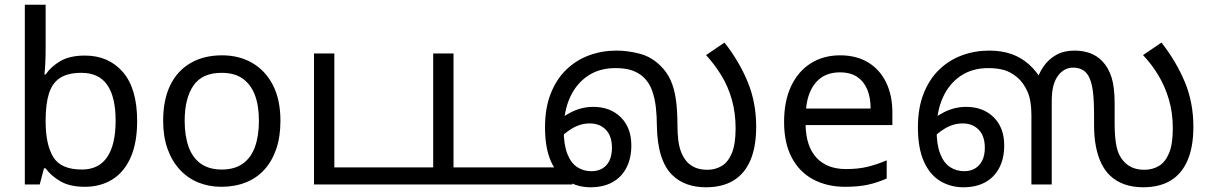

<svg xmlns="http://www.w3.org/2000/svg" viewBox="-20 -780 5130 812"><path d="M173 -575Q173 -541 171.5 -511.5Q170 -482 168 -465H173Q196 -499 236 -522Q276 -545 339 -545Q439 -545 499.5 -475.5Q560 -406 560 -268Q560 -176 532.5 -114Q505 -52 455 -21Q405 10 339 10Q276 10 236 -13Q196 -36 173 -68H166L148 0H85V-760H173ZM324 -472Q267 -472 234 -450.5Q201 -429 187 -384.5Q173 -340 173 -271V-267Q173 -168 205.5 -115.5Q238 -63 326 -63Q398 -63 433.5 -116Q469 -169 469 -269Q469 -370 433.5 -421Q398 -472 324 -472Z M1166 -269Q1166 -202 1148.5 -150.5Q1131 -99 1098.5 -63Q1066 -27 1019.5 -8.5Q973 10 916 10Q863 10 818 -8.5Q773 -27 740 -63Q707 -99 688.5 -150.5Q670 -202 670 -269Q670 -358 700 -419.5Q730 -481 786 -513.5Q842 -546 919 -546Q992 -546 1047.5 -513.5Q1103 -481 1134.5 -419.5Q1166 -358 1166 -269ZM761 -269Q761 -206 777.5 -159.5Q794 -113 829 -88Q864 -63 918 -63Q972 -63 1007 -88Q1042 -113 1058.5 -159.5Q1075 -206 1075 -269Q1075 -333 1058 -378Q1041 -423 1006.5 -447.5Q972 -472 917 -472Q835 -472 798 -418Q761 -364 761 -269Z M1308 0V-554H1394V-72H1896V0Z M1812 0V-554H1898V-72H2400V0Z M2477 12Q2424 12 2380 -14Q2336 -40 2310.5 -96.5Q2285 -153 2285 -242Q2285 -323 2309 -384Q2333 -445 2375 -485.5Q2417 -526 2471.5 -546Q2526 -566 2587 -566Q2635 -566 2685 -553Q2735 -540 2773 -502Q2801 -475 2816.5 -440Q2832 -405 2838.5 -359Q2845 -313 2845 -252Q2845 -217 2848.5 -188Q2852 -159 2861 -136Q2870 -113 2886 -95Q2901 -79 2922 -70.5Q2943 -62 2972 -62Q3005 -62 3032 -78Q3059 -94 3075 -132Q3091 -170 3091 -237Q3091 -303 3075 -359Q3059 -415 3030.5 -461.5Q3002 -508 2966 -547L3044 -600Q3106 -521 3142 -434Q3178 -347 3178 -244Q3178 -159 3153.5 -102Q3129 -45 3082 -16.5Q3035 12 2965 12Q2922 12 2886.5 -0.5Q2851 -13 2825 -38Q2793 -68 2776 -121Q2759 -174 2758 -250Q2758 -286 2754 -324Q2750 -362 2738 -396.5Q2726 -431 2700 -455Q2680 -473 2652 -482.5Q2624 -492 2583 -492Q2514 -492 2465 -458.5Q2416 -425 2390 -366.5Q2364 -308 2364 -232Q2364 -168 2379.5 -129Q2395 -90 2421.5 -73Q2448 -56 2481 -56Q2508 -56 2527.5 -67.5Q2547 -79 2557.5 -101Q2568 -123 2568 -155Q2568 -205 2542 -231.5Q2516 -258 2475 -258Q2435 -258 2400 -237Q2365 -216 2336 -184L2321 -248Q2351 -283 2395.5 -305.5Q2440 -328 2489 -328Q2561 -328 2605.5 -284Q2650 -240 2650 -165Q2650 -110 2629 -70Q2608 -30 2569.5 -9Q2531 12 2477 12Z M3533 -546Q3602 -546 3651.5 -516Q3701 -486 3727.5 -431.5Q3754 -377 3754 -304V-251H3387Q3389 -160 3433.5 -112.5Q3478 -65 3558 -65Q3609 -65 3648.5 -74.5Q3688 -84 3730 -102V-25Q3689 -7 3649 1.5Q3609 10 3554 10Q3478 10 3419.5 -21Q3361 -52 3328.5 -113.5Q3296 -175 3296 -264Q3296 -352 3325.5 -415Q3355 -478 3408.5 -512Q3462 -546 3533 -546ZM3532 -474Q3469 -474 3432.5 -433.5Q3396 -393 3389 -321H3662Q3662 -367 3648 -401Q3634 -435 3605.5 -454.5Q3577 -474 3532 -474Z M4054 12Q4001 12 3957 -14Q3913 -40 3887.5 -96.5Q3862 -153 3862 -242Q3862 -323 3886 -384Q3910 -445 3952 -485.5Q3994 -526 4048.5 -546Q4103 -566 4164 -566Q4216 -566 4257.5 -551.5Q4299 -537 4332.5 -507Q4366 -477 4392 -430L4363 -433Q4372 -468 4393 -498.5Q4414 -529 4446.5 -547.5Q4479 -566 4524 -566Q4561 -566 4590.5 -555Q4620 -544 4642 -521Q4668 -494 4681 -452.5Q4694 -411 4694 -343V-255Q4694 -200 4702 -160.5Q4710 -121 4735 -95Q4750 -79 4771 -70.5Q4792 -62 4820 -62Q4854 -62 4881 -78Q4908 -94 4924 -132Q4940 -170 4940 -237Q4940 -303 4923.5 -359Q4907 -415 4879 -461.5Q4851 -508 4814 -547L4892 -600Q4954 -521 4990.5 -434Q5027 -347 5027 -244Q5027 -159 5002.5 -102Q4978 -45 4931 -16.5Q4884 12 4814 12Q4771 12 4735.5 -0.5Q4700 -13 4674 -38Q4653 -58 4638 -88.5Q4623 -119 4615 -159.5Q4607 -200 4607 -250V-288Q4607 -353 4602.5 -390Q4598 -427 4588 -449Q4578 -473 4560 -483.5Q4542 -494 4519 -494Q4498 -494 4482.5 -485Q4467 -476 4457 -463Q4442 -444 4435 -417.5Q4428 -391 4428 -351V0H4342V-293Q4342 -356 4325 -393.5Q4308 -431 4282 -453Q4254 -476 4225.5 -484Q4197 -492 4160 -492Q4091 -492 4042 -458.5Q3993 -425 3967 -366.5Q3941 -308 3941 -232Q3941 -168 3956.5 -129Q3972 -90 3998.5 -73Q4025 -56 4058 -56Q4084 -56 4103.5 -67.5Q4123 -79 4134 -101Q4145 -123 4145 -155Q4145 -205 4119 -231.5Q4093 -258 4052 -258Q4012 -258 3977 -237Q3942 -216 3913 -184L3898 -248Q3928 -283 3972.5 -305.5Q4017 -328 4066 -328Q4138 -328 4182.5 -284Q4227 -240 4227 -165Q4227 -110 4206 -70Q4185 -30 4146.5 -9Q4108 12 4054 12Z"/></svg>

Font: ltamil85
Style: Book
Weight: 400
Designer: Jelle Bosma - Monotype Design Team
Foundry: Monotype Imaging Inc.
Version: Version 2.003